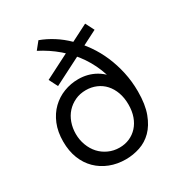

<svg xmlns="http://www.w3.org/2000/svg" viewBox="-172 -820 867 938"><g transform="rotate(-30 261.5 -351.0)"><path d="M265 8Q306 8 345 -5Q384 -18 414 -48Q444 -78 462.5 -127.5Q481 -177 481 -250Q481 -307 469.5 -359.5Q458 -412 438 -458.5Q418 -505 390 -545Q362 -585 329 -617.5Q296 -650 259.5 -673Q223 -696 185 -710L152 -669Q207 -641 254 -601Q301 -561 335.5 -510Q370 -459 389.5 -399Q409 -339 409 -271L437 -340Q399 -398 355 -423Q311 -448 258 -448Q215 -448 176 -433Q137 -418 107 -389Q77 -360 59.5 -317.5Q42 -275 42 -220Q42 -167 58.5 -125Q75 -83 105 -53.5Q135 -24 176 -8Q217 8 265 8ZM267 -57Q234 -57 205.5 -70Q177 -83 157 -105Q137 -127 125.5 -157.5Q114 -188 114 -222Q114 -255 124.5 -284.5Q135 -314 154.5 -335.5Q174 -357 201.5 -370Q229 -383 263 -383Q294 -383 321 -371.5Q348 -360 367.5 -338.5Q387 -317 398 -286.5Q409 -256 409 -218Q409 -181 398.5 -151.5Q388 -122 369 -101Q350 -80 324 -68.5Q298 -57 267 -57ZM448 -617 423 -666 131 -517 156 -468Z"/></g></svg>

Font: Tilda Sans VF
Style: Regular
Weight: 400
Designer: ParaType Ltd
Foundry: ParaType Ltd
Version: Version 1.010